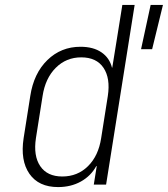

<svg xmlns="http://www.w3.org/2000/svg" viewBox="-20 -750 682 780"><path d="M553 -550 592 -730H642L598 -550ZM216 10Q137 10 99.5 -44Q62 -98 76 -189L103 -360Q117 -452 172.5 -506Q228 -560 307 -560Q359 -560 392 -537.5Q425 -515 435 -475H436L453 -580L477 -730H527L411 0H361L373 -75H371Q349 -35 308.5 -12.5Q268 10 216 10ZM233 -33Q295 -33 337.5 -75Q380 -117 391 -189L418 -360Q429 -432 400.5 -474.5Q372 -517 310 -517Q249 -517 206.5 -474.5Q164 -432 153 -360L126 -189Q115 -117 143.5 -75Q172 -33 233 -33Z"/></svg>

Font: NKDuy Mono Thin
Style: Italic
Weight: 100
Italic angle: -9°
Monospace: yes
Designer: NKDuy
Foundry: NKDuy
Version: Version 2.251; ttfautohint (v1.8.4.7-5d5b)